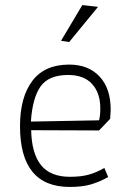

<svg xmlns="http://www.w3.org/2000/svg" viewBox="-20 -729 506 758"><path d="M221 -568 305 -709 367 -702 253 -563ZM59 -231Q59 -345 107.5 -409.5Q156 -474 253 -474Q329 -474 373 -427Q417 -380 417 -296Q417 -286 415 -260L371 -214L103 -215Q105 -123 142 -77Q179 -31 256 -31Q300 -31 330.5 -39.5Q361 -48 392 -66L407 -30Q373 -11 339 -1Q305 9 255 9Q59 9 59 -231ZM371 -254Q376 -272 376 -301Q376 -362 343.5 -397.5Q311 -433 249 -433Q172 -433 140 -387.5Q108 -342 102 -249Z"/></svg>

Font: Athiti Light
Style: Regular
Weight: 300
Designer: CadsonDemak Team
Foundry: CadsonDemak
Version: Version 1.032